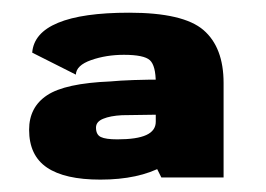

<svg xmlns="http://www.w3.org/2000/svg" viewBox="-20 -702 430 310"><path d="M240.5 -415.5H341V-568Q341 -625.5 308.5 -653.5Q276 -681.5 188.5 -681.5Q113 -681.5 73.8 -665.2Q34.5 -649 32 -617L102.5 -581.5Q103 -596.5 127.2 -605Q151.5 -613.5 180 -613.5Q212.5 -613.5 222 -604.8Q231.5 -596 231.5 -568V-433.5ZM142 -412Q204 -412 243.5 -433.8Q283 -455.5 283 -491.5L231.5 -505.5Q231.5 -491 216.2 -484Q201 -477 169.5 -477Q150.5 -477 142.8 -480.8Q135 -484.5 135 -496Q135 -505.5 146.5 -510.2Q158 -515 177 -516Q200.5 -516.5 246 -517V-573.5Q189.5 -573.5 158 -570.5Q85 -567.5 56 -548.2Q27 -529 27 -492.5Q27 -451 55.8 -431.5Q84.5 -412 142 -412Z"/></svg>

Font: Anybody UltraCondensed Thin ExtraBold
Style: Regular
Weight: 800
Version: Version 1.111